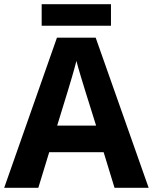

<svg xmlns="http://www.w3.org/2000/svg" viewBox="-20 -897 730 917"><path d="M510 -877H179V-774H510ZM527 0H690L437 -717H252L0 0H163L215 -170H475ZM387 -463 439 -297H253L304 -463C311 -485 335 -566 345 -606C355 -566 377 -496 387 -463Z"/></svg>

Font: Noto Traditional Nushu
Style: Bold
Weight: 700
Designer: LIU Zhao
Foundry: LiuZhao Studio
Version: Version 2.003